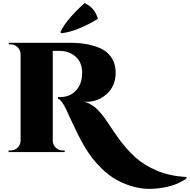

<svg xmlns="http://www.w3.org/2000/svg" viewBox="-20 -974 1214 1230"><path d="M374 -761 367 -768Q386 -812 432.5 -864.5Q479 -917 522 -954Q586 -927 607 -854Q557 -821 492 -794Q427 -767 374 -761ZM36 -700H426Q467 -700 503.5 -696Q540 -692 581.5 -680Q623 -668 652.5 -648Q682 -628 701.5 -592.5Q721 -557 721 -510Q721 -420 659 -367.5Q597 -315 514 -323Q537 -319 558 -307Q579 -295 594 -282Q609 -269 628.5 -245.5Q648 -222 659 -205.5Q670 -189 691.5 -157Q713 -125 725 -108Q785 -22 845 32Q905 86 987 120Q1069 154 1174 160V170Q1149 188 1115 202.5Q1081 217 1035.5 226Q990 235 941.5 236Q893 237 837.5 222.5Q782 208 730 180Q678 152 624.5 99Q571 46 527 -26Q503 -65 478 -115.5Q453 -166 430.5 -215Q408 -264 403 -275Q374 -335 351 -342V-352H367Q395 -352 422.5 -363Q450 -374 474 -403Q498 -432 504 -475Q507 -500 506 -516Q503 -581 460.5 -614.5Q418 -648 362 -648H318V-73Q318 -60 323 -48.5Q328 -37 336.5 -28.5Q345 -20 357 -15Q369 -10 382 -10H394L395 0H35V-10H48Q74 -10 92.5 -28Q111 -46 112 -72V-627Q111 -653 92.5 -671.5Q74 -690 48 -690H36Z"/></svg>

Font: Cinzel Decorative Black
Style: Regular
Weight: 900
Designer: Natanael Gama
Version: Version 1.001;PS 001.001;hotconv 1.0.56;makeotf.lib2.0.21325